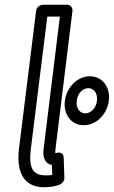

<svg xmlns="http://www.w3.org/2000/svg" viewBox="-20 -751 479 808"><path d="M110 -126 179 -681H232L163 -120C159 -88 171 -61 198 -57L200 -15C191 -13 183 -13 172 -13C117 -13 100 -45 110 -126ZM60 -126C49 -37 73 37 166 37C193 37 215 33 233 25C243 20 251 9 251 -2L248 -88C247 -108 231 -111 220 -108C217 -107 214 -107 213 -107C213 -108 212 -113 213 -120L285 -706C286 -717 278 -731 263 -731H160C149 -731 134 -721 132 -706ZM303 -327C307 -362 331 -380 352 -380C373 -380 392 -361 388 -327C384 -293 360 -274 339 -274C318 -274 299 -292 303 -327ZM253 -327C246 -272 278 -224 332 -224C386 -224 431 -271 438 -327C445 -383 412 -430 358 -430C304 -430 260 -382 253 -327Z"/></svg>

Font: Falling Sky
Style: CondOuObl
Weight: 400
Designer: Paul D. Hunt
Foundry: Adobe Systems Incorporated
Version: Version 1.02